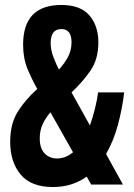

<svg xmlns="http://www.w3.org/2000/svg" viewBox="-20 -743 540 773"><path d="M347 0H475L407 -123Q437 -175 454.5 -239.5Q472 -304 480 -371H375Q371 -341 362.5 -306.5Q354 -272 342 -238L268 -371Q313 -413 344.5 -459Q376 -505 376 -572Q376 -639 340 -681Q304 -723 227 -723Q73 -723 73 -563Q73 -508 91 -465Q109 -422 130 -385Q81 -341 51 -292.5Q21 -244 21 -172Q21 -91 63 -40.5Q105 10 193 10Q271 10 329 -32ZM184 -570Q184 -626 227 -626Q268 -626 268 -573Q268 -539 252.5 -511.5Q237 -484 217 -463Q205 -487 194.5 -514.5Q184 -542 184 -570ZM140 -186Q140 -218 152 -243.5Q164 -269 183 -291L274 -130Q244 -105 210 -105Q179 -105 159.5 -125.5Q140 -146 140 -186Z"/></svg>

Font: Noto Sans Mono Condensed Extra
Style: Regular
Weight: 800
Width: 3
Designer: Monotype Design Team
Foundry: Monotype Imaging Inc.
Version: Version 1.900